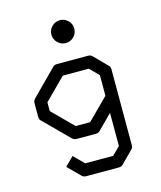

<svg xmlns="http://www.w3.org/2000/svg" viewBox="-112 -757 763 908"><g transform="rotate(-15 270.0 -302.5)"><path d="M383 -190 314 -121Q307 -112 293 -112H198Q186 -112 177 -121L59 -239Q50 -246 50 -260V-327Q50 -339 59 -348L180 -470Q186.5 -478 201 -478H352Q365 -478 373 -470L434 -408Q443 -401 443 -387V-16Q443 -4 434 5L378 61Q371 70 357 70H196Q184 70 175 61L117 3L159 -39L208 10H345L383 -28ZM383 -274V-375L340 -418H213L110 -315V-272L210 -172H281ZM227.5 -579.5Q211 -596 211 -619Q211 -642 227.5 -658.5Q244 -675 267 -675Q290 -675 306.5 -658.5Q323 -642 323 -619Q323 -596 306.5 -579.5Q290 -563 267 -563Q244 -563 227.5 -579.5Z"/></g></svg>

Font: 3270 Nerd Font
Style: Regular
Weight: 400
Monospace: yes
Version: Version 3.0.1;Nerd Fonts 3.3.0